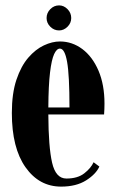

<svg xmlns="http://www.w3.org/2000/svg" viewBox="-20 -683 432 713"><path d="M207 10Q125.5 10 74.8 -61.8Q24 -133.5 24 -263.5Q24 -336 41 -386.8Q58 -437.5 85 -468.8Q112 -500 143 -514.5Q174 -529 202.5 -529Q248 -529 285.8 -500.8Q323.5 -472.5 345.8 -420.5Q368 -368.5 368 -298Q368 -278 366.5 -258H159.5Q160 -137.5 173.5 -78.8Q187 -20 226.5 -20Q268.5 -20 293.2 -39.5Q318 -59 327.5 -80.5L349 -64.5Q336.5 -36.5 299.8 -13.2Q263 10 207 10ZM202.5 -502.5Q190.5 -502.5 181 -482Q171.5 -461.5 165.8 -413.8Q160 -366 159.5 -284H238Q238 -404 229.2 -453.2Q220.5 -502.5 202.5 -502.5ZM199.5 -570Q180.5 -570 166.8 -583.8Q153 -597.5 153 -616Q153 -635 166.8 -649Q180.5 -663 199.5 -663Q217 -663 230.8 -649Q244.5 -635 244.5 -616Q244.5 -597.5 230.8 -583.8Q217 -570 199.5 -570Z"/></svg>

Font: Imbue 50pt ExtraBold
Style: Regular
Weight: 800
Designer: Tyler Finck
Foundry: Etcetera Type Company
Version: Version 1.102; ttfautohint (v1.8.3)